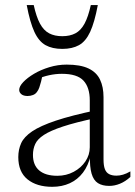

<svg xmlns="http://www.w3.org/2000/svg" viewBox="-20 -710 522 740"><path d="M352.5 -285.5 351.5 -255.5Q271.5 -238.5 223 -222.5Q174.5 -206.5 149.5 -190.2Q124.5 -174 115.8 -155Q107 -136 107 -113Q107 -73.5 131.2 -53Q155.5 -32.5 201 -32.5Q235.5 -32.5 264 -47.8Q292.5 -63 309.2 -88Q326 -113 326 -142.5V-323Q326 -373 301.8 -399.2Q277.5 -425.5 218.5 -425.5Q194.5 -425.5 170 -420.2Q145.5 -415 117.5 -403L144.5 -423Q141.5 -408 138.2 -395.2Q135 -382.5 131.5 -372.8Q128 -363 123 -356.5Q117 -347.5 107 -343.8Q97 -340 86.5 -340Q70.5 -340 62.2 -347Q54 -354 54 -363.5Q54 -377 69.5 -393.5Q85 -410 111 -425.5Q137 -441 170 -451Q203 -461 237 -461Q290 -461 321 -446.2Q352 -431.5 365.5 -403.2Q379 -375 379 -335.5V-95.5Q379 -72 384.2 -58.2Q389.5 -44.5 400.8 -38.8Q412 -33 428.5 -33Q441 -33 454 -36.8Q467 -40.5 482.5 -49.5V-28Q462.5 -10 442 -1.8Q421.5 6.5 401 6.5Q374.5 6.5 357.5 -4.2Q340.5 -15 333 -40.8Q325.5 -66.5 326.5 -111.5L330 -113Q320.5 -72 299.8 -44.8Q279 -17.5 249 -3.8Q219 10 181.5 10Q121.5 10 86 -18.8Q50.5 -47.5 50.5 -104.5Q50.5 -133.5 61.5 -158Q72.5 -182.5 104 -203.8Q135.5 -225 195.2 -245Q255 -265 352.5 -285.5ZM220 -570.5Q249.5 -570.5 270.5 -581.5Q291.5 -592.5 305.8 -618.8Q320 -645 330 -690.5H357Q344.5 -624 327.5 -587.2Q310.5 -550.5 284.5 -536Q258.5 -521.5 220 -521.5Q181.5 -521.5 155.5 -536Q129.5 -550.5 112.5 -587.2Q95.5 -624 83 -690.5H110Q120 -645 134.2 -618.8Q148.5 -592.5 169.5 -581.5Q190.5 -570.5 220 -570.5Z"/></svg>

Font: Newsreader 14pt Light
Style: Regular
Weight: 300
Designer: Hugues Gentile
Foundry: Production Type
Version: Version 1.003